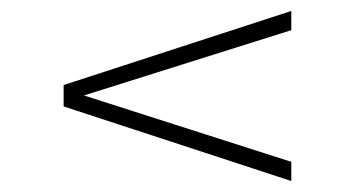

<svg xmlns="http://www.w3.org/2000/svg" viewBox="-20 -523 649 350"><path d="M96 -329V-368L511 -503V-468L133 -349L511 -228V-193Z"/></svg>

Font: Exo ExtraLight
Style: Regular
Weight: 275
Designer: Natanael Gama
Foundry: Natanael Gama
Version: Version 1.500; ttfautohint (v1.6)